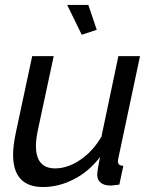

<svg xmlns="http://www.w3.org/2000/svg" viewBox="-20 -750 617 780"><path d="M252.9 -730H338.9L373 -628.9L312 -608.9ZM33.2 -122.1Q33.2 -156.7 43.9 -209L110.8 -522H198.2L134.8 -226.1Q126 -185.5 126 -157.2Q126 -65.9 204.1 -65.9Q254.9 -65.9 306.2 -100.6Q357.4 -135.3 392.1 -194.8L460.9 -522H548.8L460.9 -107.9Q459 -98.1 459 -95.2Q459 -85.4 464.1 -81.3Q469.2 -77.1 481 -76.2L464.8 0Q434.6 3.9 430.2 3.9Q403.3 3.9 389.2 -7.8Q375 -19.5 375 -40Q375 -57.1 386.2 -111.8Q341.8 -53.7 280.5 -22Q219.2 9.8 154.8 9.8Q33.2 9.8 33.2 -122.1Z"/></svg>

Font: Rawline Medium
Style: Italic
Weight: 500
Italic angle: -12°
Designer: Matt McInerney, Pablo Impallari, Rodrigo Fuenzalida
Foundry: Matt McInerney, Pablo Impallari, Rodrigo Fuenzalida
Version: Version 4.020;PS 004.020;hotconv 1.0.88;makeotf.lib2.5.64775